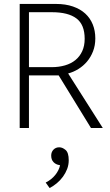

<svg xmlns="http://www.w3.org/2000/svg" viewBox="-20 -650 560 975"><path d="M80 -630H264Q313 -630 350.5 -617Q388 -604 413 -581Q438 -558 451 -526Q464 -494 464 -455Q464 -419 452.5 -389.5Q441 -360 422 -337.5Q403 -315 378 -299.5Q353 -284 326 -277L502 0H442L278 -267H127V0H80ZM127 -309H243Q279 -309 310 -318Q341 -327 363 -345Q385 -363 397.5 -390Q410 -417 410 -453Q410 -525 368 -556.5Q326 -588 244 -588H127ZM280 188Q263 185 251.5 173Q240 161 240 140Q240 122 251.5 110Q263 98 281 98Q297 98 313 111.5Q329 125 329 164Q329 187 321 208Q313 229 299.5 247.5Q286 266 268.5 280.5Q251 295 232 305L212 277Q242 262 261 238Q280 214 285 189Z"/></svg>

Font: Mukta ExtraLight
Style: Regular
Weight: 275
Designer: Girish Dalvi and Yashodeep Gholap
Foundry: Ek Type
Version: Version 2.538;PS 1.002;hotconv 16.6.51;makeotf.lib2.5.65220;